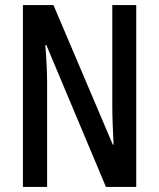

<svg xmlns="http://www.w3.org/2000/svg" viewBox="-20 -734 625 754"><path d="M515 0V-714H421V-316C421 -278 423 -228 426 -166H423L190 -714H70V0H165V-407C165 -448 163 -498 158 -557H162L396 0Z"/></svg>

Font: Noto Sans Myanmar UI ExtraCondensed Medium
Style: Regular
Weight: 500
Width: 2
Designer: Monotype Design Team
Foundry: Monotype Imaging Inc.
Version: Version 2.103